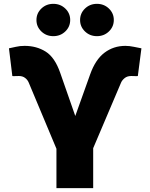

<svg xmlns="http://www.w3.org/2000/svg" viewBox="-20 -975 779 995"><path d="M272.5 0V-204.1L128.9 -546.9Q122.6 -562 109.6 -571.5Q96.7 -581.1 78.1 -581.1Q70.3 -581.1 57.6 -580.6Q44.9 -580.1 43.9 -581.1L26.4 -724.6Q41.5 -727.5 62.3 -732.4Q83 -737.3 107.4 -737.3Q169.4 -737.3 216.8 -707.5Q264.2 -677.7 292 -597.7L370.1 -374L447.3 -589.8Q474.6 -666.5 521.5 -701.9Q568.4 -737.3 629.9 -737.3Q650.4 -737.3 673.6 -732.4Q696.8 -727.5 712.9 -724.6L694.3 -581.1Q692.4 -580.1 679.4 -580.6Q666.5 -581.1 660.2 -581.1Q639.2 -581.1 626 -570.3Q612.8 -559.6 607.4 -546.9L462.9 -207V0ZM482.4 -787.6Q445.8 -787.6 420.4 -812Q395 -836.4 395 -871.1Q395 -906.2 420.4 -930.7Q445.8 -955.1 482.4 -955.1Q519 -955.1 544.4 -930.7Q569.8 -906.2 569.8 -871.6Q569.8 -836.4 544.4 -812Q519 -787.6 482.4 -787.6ZM256.3 -787.6Q219.7 -787.6 194.3 -812Q168.9 -836.4 168.9 -871.1Q168.9 -906.2 194.3 -930.7Q219.7 -955.1 256.3 -955.1Q293 -955.1 318.4 -930.7Q343.8 -906.2 343.8 -871.6Q343.8 -836.4 318.4 -812Q293 -787.6 256.3 -787.6Z"/></svg>

Font: Inter 16pt Black
Style: Regular
Weight: 900
Version: Version 4.001;git-66647c0bb